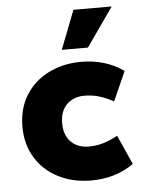

<svg xmlns="http://www.w3.org/2000/svg" viewBox="-51 -738 598 790"><g transform="rotate(-5 247.5 -343.0)"><path d="M295 10Q219 10 159 -20.5Q99 -51 65 -106.5Q31 -162 31 -235Q31 -309 65 -364Q99 -419 159 -449.5Q219 -480 295 -480Q344 -480 388 -467Q432 -454 470 -427L416 -306Q382 -324 354.5 -332Q327 -340 295 -340Q266 -340 243 -327.5Q220 -315 207.5 -291.5Q195 -268 195 -235Q195 -202 207.5 -178.5Q220 -155 243 -142.5Q266 -130 295 -130Q327 -130 354.5 -138Q382 -146 416 -164L470 -43Q432 -16 388 -3Q344 10 295 10ZM220 -536 282 -696H440L328 -536Z"/></g></svg>

Font: Gantari ExtraBold
Style: Regular
Weight: 800
Version: Version 1.000